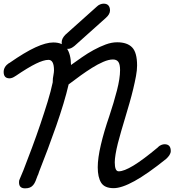

<svg xmlns="http://www.w3.org/2000/svg" viewBox="-45 -984 953 1049"><path d="M817 -179Q826 -188 836 -192Q846 -196 854 -196Q888 -196 888 -159Q888 -148 881 -137Q874 -126 863 -116Q761 -34 690.5 5Q620 44 576 44Q526 44 507.5 14Q489 -16 489 -70Q489 -120 506 -192.5Q523 -265 552 -349Q577 -424 594 -490Q611 -556 611 -601Q611 -633 601.5 -646Q592 -659 572 -659Q549 -659 519 -646Q489 -633 458 -613.5Q427 -594 397 -572.5Q367 -551 345 -534Q337 -529 330 -523Q319 -475 301.5 -417Q284 -359 262 -296Q240 -233 216 -169Q192 -105 169 -47Q167 -40 164 -32Q161 -24 161 -26Q155 -9 149.5 4.5Q144 18 136.5 27Q129 36 118.5 40.5Q108 45 92 45Q59 45 59 13Q59 7 59.5 3.5Q60 0 62 -4L83 -54Q106 -113 130 -177.5Q154 -242 175.5 -305.5Q197 -369 215 -427.5Q233 -486 243 -534Q243 -546 244 -555.5Q245 -565 247 -574Q250 -590 250 -600Q250 -657 220 -657Q194 -657 151 -636Q108 -615 39 -568L40 -569Q22 -556 7 -556Q-25 -556 -25 -591Q-25 -620 5 -640V-639Q91 -699 149 -725.5Q207 -752 246 -752Q297 -752 319.5 -720.5Q342 -689 343 -629Q371 -649 402.5 -671Q434 -693 467 -711Q500 -729 532.5 -741Q565 -753 595 -753Q650 -753 677 -725Q704 -697 704 -626Q704 -601 698 -568.5Q692 -536 683 -498.5Q674 -461 662.5 -421Q651 -381 639 -341Q628 -304 617.5 -268.5Q607 -233 599 -201Q591 -169 586.5 -142Q582 -115 582 -97Q582 -74 587 -61Q592 -48 604 -48Q632 -48 683.5 -79Q735 -110 819 -180ZM484 -948Q492 -956 502 -960Q512 -964 521 -964Q539 -964 547.5 -954Q556 -944 556 -927Q556 -906 533 -886L362 -733Q352 -725 343.5 -721Q335 -717 326 -717Q292 -717 292 -753Q292 -774 313 -795Z"/></svg>

Font: Discipuli Britannica Bold
Style: Regular
Weight: 700
Designer: Peter Wiegel
Foundry: Peter Wiegel
Version: Version 0.001 2009